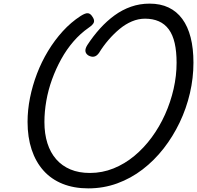

<svg xmlns="http://www.w3.org/2000/svg" viewBox="-20 -1020 1087 1059"><path d="M467 19Q388 19 325.5 -6Q263 -31 220 -79Q177 -127 154.5 -195Q132 -263 132 -348Q132 -413 145.5 -480.5Q159 -548 184 -613.5Q209 -679 245 -738.5Q281 -798 326 -847.5Q371 -897 425 -932Q452 -949 465.5 -947Q479 -945 489 -929Q502 -911 498 -897.5Q494 -884 469 -867Q423 -835 385 -791Q347 -747 317.5 -693.5Q288 -640 267 -582Q246 -524 235.5 -464Q225 -404 225 -347Q225 -282 241.5 -230Q258 -178 290 -141.5Q322 -105 368.5 -85.5Q415 -66 476 -66Q544 -66 606 -91Q668 -116 721 -160Q774 -204 817 -262.5Q860 -321 890.5 -389Q921 -457 937.5 -529.5Q954 -602 954 -674Q954 -736 943.5 -782Q933 -828 911 -858Q889 -888 856 -902.5Q823 -917 780 -917Q743 -917 707.5 -902Q672 -887 640 -860.5Q608 -834 579 -800.5Q550 -767 526 -728Q513 -710 498 -707.5Q483 -705 466 -715Q452 -725 451 -739Q450 -753 462 -772Q494 -821 531.5 -862.5Q569 -904 611.5 -935Q654 -966 702.5 -983Q751 -1000 805 -1000Q865 -1000 910 -978.5Q955 -957 985.5 -915.5Q1016 -874 1031.5 -813.5Q1047 -753 1047 -674Q1047 -590 1027.5 -506Q1008 -422 971 -344.5Q934 -267 882.5 -201Q831 -135 766.5 -85.5Q702 -36 626.5 -8.5Q551 19 467 19Z"/></svg>

Font: Playwrite SK
Style: Regular
Weight: 400
Designer: Veronika Burian, José Scaglione
Foundry: TypeTogether
Version: Version 1.002